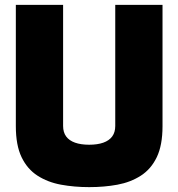

<svg xmlns="http://www.w3.org/2000/svg" viewBox="-20 -763 732 788"><path d="M346 5Q285 5 230.5 -5Q176 -15 134 -42Q92 -69 68.5 -118Q45 -167 45 -245V-743H239V-246Q239 -220 251.5 -203Q264 -186 288 -177.5Q312 -169 346 -169Q380 -169 404 -177.5Q428 -186 440.5 -203Q453 -220 453 -246V-743H647V-245Q647 -167 623.5 -118Q600 -69 558 -42Q516 -15 462 -5Q408 5 346 5Z"/></svg>

Font: Exo Thin Black
Style: Regular
Weight: 900
Version: Version 2.000